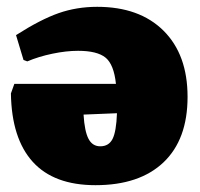

<svg xmlns="http://www.w3.org/2000/svg" viewBox="-20 -531 587 563"><path d="M530 -247Q530 -122 459.5 -55Q389 12 260 12Q138 12 76 -56.5Q14 -125 12 -257L22 -285H320Q314 -342 289.5 -362Q265 -382 209 -382Q174 -382 133.5 -373.5Q93 -365 60 -351L49 -355L27 -428Q99 -474 152 -492.5Q205 -511 265 -511Q389 -511 459.5 -441Q530 -371 530 -247ZM323 -199 225 -195Q228 -146 239.5 -124Q251 -102 274 -102Q299 -102 310 -123.5Q321 -145 323 -199Z"/></svg>

Font: Alegreya SC Black
Style: Regular
Weight: 900
Designer: Juan Pablo del Peral
Foundry: Huerta Tipografica
Version: Version 2.007; ttfautohint (v1.6)